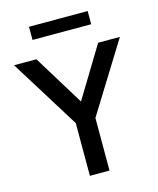

<svg xmlns="http://www.w3.org/2000/svg" viewBox="-128 -974 876 1063"><g transform="rotate(-15 309.5 -442.0)"><path d="M253.4 0V-302.2L6.3 -700H134.4L312.2 -410.2L488.3 -700H612.9L365.8 -301.5V0ZM141.3 -808.9V-884.4H477.6V-808.9Z"/></g></svg>

Font: Geologica-Sharp
Style: Regular
Weight: 100
Designer: Sindre Bremnes, Frode Helland
Foundry: Monokrom Skriftforlag AS
Version: Version 1.010;gftools[0.9.28]